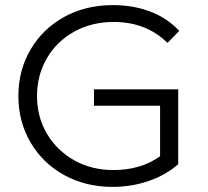

<svg xmlns="http://www.w3.org/2000/svg" viewBox="-20 -726 813 752"><path d="M348 -376H678V-83Q629 -40 562 -17Q495 6 421 6Q316 6 232 -40Q148 -86 100 -167.5Q52 -249 52 -350Q52 -451 100 -532.5Q148 -614 232 -660Q316 -706 422 -706Q502 -706 569 -680.5Q636 -655 682 -605L636 -558Q553 -640 425 -640Q340 -640 271.5 -602.5Q203 -565 164 -498.5Q125 -432 125 -350Q125 -268 164 -202Q203 -136 271 -98Q339 -60 424 -60Q532 -60 607 -114V-312H348Z"/></svg>

Font: APTA Sans Regular
Style: Regular
Weight: 400
Version: Version 7.200